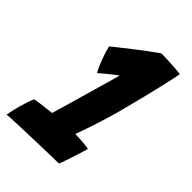

<svg xmlns="http://www.w3.org/2000/svg" viewBox="-229 -741 832 832"><g transform="rotate(45 187.0 -325.0)"><path d="M240 -145Q264 -145 287.8 -142.8Q311.5 -140.5 324.5 -138Q322.5 -130.5 317 -112.5Q311.5 -94.5 304.5 -73Q297.5 -51.5 291 -32.5Q284.5 -13.5 280 -4.5Q273 -4.5 243 -3.8Q213 -3 171.8 -2Q130.5 -1 88.5 0.5Q46.5 2 14 3.2Q-18.5 4.5 -29.5 6Q-28 -8 -21.5 -34.2Q-15 -60.5 -6.8 -86.5Q1.5 -112.5 7.5 -125.5Q19 -128 38.2 -130.5Q57.5 -133 76.2 -135.2Q95 -137.5 104.5 -138.5Q109.5 -155.5 119 -188Q128.5 -220.5 139.8 -260Q151 -299.5 162.5 -339Q174 -378.5 183.2 -410.8Q192.5 -443 197 -460.5Q188.5 -454.5 172 -441.5Q155.5 -428.5 140.2 -415.8Q125 -403 120 -398.5Q108.5 -417 95.2 -452Q82 -487 75 -517Q85 -525 106.2 -542Q127.5 -559 154.5 -580Q181.5 -601 208.5 -621.2Q235.5 -641.5 256.5 -656Q271.5 -656 294.8 -655Q318 -654 340.8 -652.5Q363.5 -651 377 -648.5Q374 -629.5 356.2 -552.2Q338.5 -475 307.5 -357Q294.5 -308 276.8 -252.5Q259 -197 240 -145Z"/></g></svg>

Font: Grandstander ExtraBold
Style: Italic
Weight: 800
Italic angle: -15°
Designer: Tyler Finck
Foundry: Etcetera Type Co
Version: Version 1.200; ttfautohint (v1.8.3)